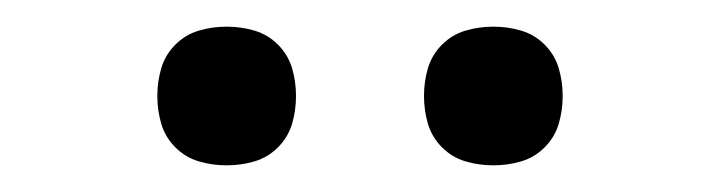

<svg xmlns="http://www.w3.org/2000/svg" viewBox="-20 -742 540 144"><path d="M350 -618Q339 -618 329 -621Q319 -624 311.5 -631.5Q304 -639 301 -649Q298 -659 298 -670Q298 -681 301 -691Q304 -701 311.5 -708.5Q319 -716 329 -719Q339 -722 350 -722Q361 -722 371 -719Q381 -716 388.5 -708.5Q396 -701 399 -691Q402 -681 402 -670Q402 -659 399 -649Q396 -639 388.5 -631.5Q381 -624 371 -621Q361 -618 350 -618ZM150 -618Q139 -618 129 -621Q119 -624 111.5 -631.5Q104 -639 101 -649Q98 -659 98 -670Q98 -681 101 -691Q104 -701 111.5 -708.5Q119 -716 129 -719Q139 -722 150 -722Q161 -722 171 -719Q181 -716 188.5 -708.5Q196 -701 199 -691Q202 -681 202 -670Q202 -659 199 -649Q196 -639 188.5 -631.5Q181 -624 171 -621Q161 -618 150 -618Z"/></svg>

Font: Iosevka Curly Light
Style: Regular
Weight: 300
Monospace: yes
Designer: Belleve Invis
Foundry: Belleve Invis
Version: Version 22.1.2; ttfautohint (v1.8.4)